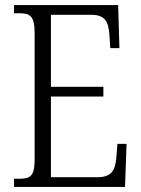

<svg xmlns="http://www.w3.org/2000/svg" viewBox="-20 -734 555 754"><path d="M35 0H471L477 -169H441L437 -115C432 -64 418 -38 361 -38H180V-355H386V-393H180V-676H336C393 -676 406 -651 410 -593L413 -545H449L444 -714H35V-682H55C98 -682 116 -672 116 -603V-108C116 -42 99 -32 55 -32H35Z"/></svg>

Font: Noto Serif Thai Condensed Light
Style: Regular
Weight: 300
Width: 3
Designer: Monotype Design Team
Foundry: Monotype Imaging Inc.
Version: Version 2.002